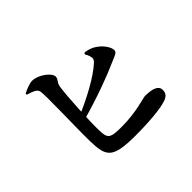

<svg xmlns="http://www.w3.org/2000/svg" viewBox="-150 -1021 1300 1300"><g transform="rotate(-45 500.0 -371.0)"><path d="M501 8.1C635.1 8.1 747.6 -2.7 800.4 -20.7C828.8 -30.1 849.3 -45.1 849.3 -80.3C849.3 -119.2 808.7 -136.7 734.2 -136.7C713.9 -136.7 619.7 -100.1 474.2 -100.1C365.3 -100.1 352 -111.7 350.5 -194.5C348.3 -277.3 359.5 -509 372.4 -591C377.5 -621.6 400.4 -630.9 400.4 -657.1C400.4 -692.1 327.2 -749.1 268.4 -750C239.2 -750.5 199.5 -731.2 175 -719.9L175.3 -707.9C218.9 -695.6 246.9 -684.8 254 -662.1C265 -629.8 252.3 -327 255.2 -183.4C258.2 -31 282.5 8.1 501 8.1ZM310.4 -347.1 322.7 -309.4C501.6 -359.1 645.6 -413.2 741.1 -456.2C779.6 -474 807.8 -478.4 807.8 -503.4C807.8 -527.8 783.3 -571.3 739.7 -602.1C713.5 -620.9 690.1 -628.6 655.2 -634.5L645 -625.3C649.9 -617.1 659.2 -600.5 663 -583.7C668.3 -562.8 663.4 -552.9 648.3 -539.2C581.7 -476.8 442.5 -401.8 310.4 -347.1Z"/></g></svg>

Font: Source Han Serif CN VF
Style: Regular
Weight: 250
Designer: Ryoko NISHIZUKA 西塚涼子 (kana & ideographs); Frank Grießhammer (Latin, Greek & Cyrillic); Wenlong ZHANG 张文龙 (bopomofo); San
Foundry: Adobe
Version: Version 2.002;hotconv 1.1.0;makeotfexe 2.6.0